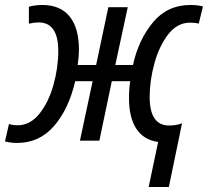

<svg xmlns="http://www.w3.org/2000/svg" viewBox="-51 -565 835 771"><path d="M584 5Q526 -3 496.5 -48Q467 -93 467 -171Q467 -209 472 -239H398L348 0H270L321 -239H251Q225 -127 166 -59Q107 9 18 9Q-8 9 -31 3L-15 -67Q0 -62 20 -62Q70 -62 107 -108Q144 -154 163.5 -223.5Q183 -293 183 -360Q183 -475 104 -475Q87 -475 65 -470V-538Q91 -545 119 -545Q191 -545 228.5 -499Q266 -453 266 -365Q266 -339 261 -304H335L384 -536H462L412 -304H483Q505 -405 563 -475Q621 -545 713 -545Q744 -545 764 -539L747 -470Q735 -474 712 -474Q661 -474 624.5 -427Q588 -380 569 -310.5Q550 -241 550 -176Q550 -61 628 -61Q657 -61 680 -70L627 186H546Z"/></svg>

Font: Noto Sans UI Narrow
Style: Italic
Weight: 400
Width: 4
Italic angle: -12°
Designer: Monotype Design Team
Foundry: Monotype Imaging Inc.
Version: Version 1.001